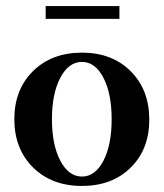

<svg xmlns="http://www.w3.org/2000/svg" viewBox="-20 -597 535 628"><path d="M129.4 -535.2V-577.1H370.6V-535.2ZM468.3 -205.6Q468.3 -108.9 407.5 -48.8Q346.7 11.2 248 11.2Q149.4 11.2 88.1 -49.3Q26.9 -109.9 26.9 -207Q26.9 -304.2 88.1 -364.5Q149.4 -424.8 248 -424.8Q346.7 -424.8 407.5 -364Q468.3 -303.2 468.3 -205.6ZM177.2 -71.5Q204.6 -19.5 248 -19.5Q291.5 -19.5 318.4 -71.5Q345.2 -123.5 345.2 -207Q345.2 -290.5 318.4 -342.5Q291.5 -394.5 248 -394.5Q204.6 -394.5 177.2 -342.5Q149.9 -290.5 149.9 -207Q149.9 -123.5 177.2 -71.5Z"/></svg>

Font: Elstob 18pt SemiBold
Style: Regular
Weight: 600
Designer: Peter S. Baker
Version: Version 1.015